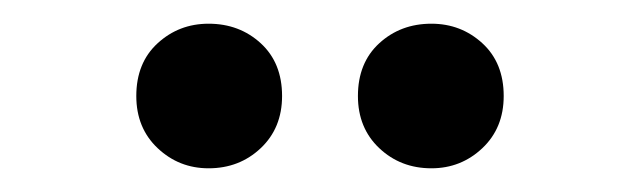

<svg xmlns="http://www.w3.org/2000/svg" viewBox="-20 -739 540 162"><path d="M344 -597Q318 -597 300 -614Q282 -631 282 -658Q282 -686 300 -702.5Q318 -719 344 -719Q369 -719 387 -702.5Q405 -686 405 -658Q405 -631 387 -614Q369 -597 344 -597ZM156 -597Q131 -597 113 -614Q95 -631 95 -658Q95 -686 113 -702.5Q131 -719 156 -719Q182 -719 200 -702.5Q218 -686 218 -658Q218 -631 200 -614Q182 -597 156 -597Z"/></svg>

Font: Radio Canada Big Medium
Style: Regular
Weight: 500
Designer: Étienne Aubert Bonn
Foundry: Coppers and Brasses
Version: Version 1.001